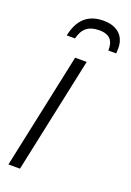

<svg xmlns="http://www.w3.org/2000/svg" viewBox="-141 -776 566 828"><g transform="rotate(20 142.5 -361.5)"><path d="M57 -609H95C106 -655 132 -678 182 -678C233 -678 249 -651 248 -609H284C284 -616 285 -624 285 -633C285 -684 254 -723 185 -723C112 -723 72 -682 57 -609ZM11 0H64L177 -531H124Z"/></g></svg>

Font: Noto Sans Condensed Light
Style: Italic
Weight: 300
Width: 3
Italic angle: -12°
Designer: Monotype Design Team
Foundry: Monotype Imaging Inc.
Version: Version 2.013